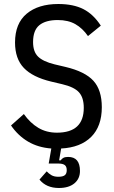

<svg xmlns="http://www.w3.org/2000/svg" viewBox="-20 -730 571 958"><path d="M268 -630Q208 -630 176.5 -604.5Q145 -579 145 -520Q145 -472 170 -447.5Q195 -423 252 -409L307 -396Q404 -373 446 -327Q488 -281 488 -195Q488 -100 435 -47Q382 6 285 11L275 70H283Q288 62 296.5 57.5Q305 53 320 53Q379 53 379 123Q379 162 351 185Q323 208 274 208Q211 208 177 166L213 125Q223 136 236.5 144Q250 152 271 152Q293 152 303 144.5Q313 137 313 119Q313 101 303 93.5Q293 86 271 86H223L236 11Q170 6 120 -23.5Q70 -53 35 -104L99 -161Q131 -116 171.5 -92Q212 -68 264 -68Q398 -68 398 -192Q398 -243 374 -269.5Q350 -296 290 -310L235 -323Q143 -345 99 -391Q55 -437 55 -518Q55 -613 113 -661.5Q171 -710 271 -710Q346 -710 396 -684.5Q446 -659 483 -602L419 -550Q392 -589 356 -609.5Q320 -630 268 -630Z"/></svg>

Font: IBM Plex Sans Condensed Text
Style: Regular
Weight: 450
Width: 3
Designer: Mike Abbink, Paul van der Laan, Pieter van Rosmalen
Foundry: Bold Monday
Version: Version 1.1